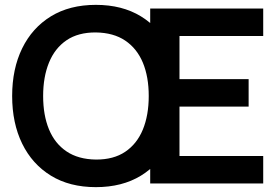

<svg xmlns="http://www.w3.org/2000/svg" viewBox="-20 -755 1153 790"><path d="M374.5 15Q266.5 15 189.5 -32.2Q112.5 -79.5 71.2 -164Q30 -248.5 30 -360Q30 -471.5 71.2 -556Q112.5 -640.5 189.5 -687.8Q266.5 -735 374.5 -735Q482.5 -735 559.8 -687.8Q637 -640.5 678.2 -556Q719.5 -471.5 719.5 -360Q719.5 -248.5 678.2 -164Q637 -79.5 559.8 -32.2Q482.5 15 374.5 15ZM374.5 -98.5Q447 -98 495.2 -130.5Q543.5 -163 567.8 -222Q592 -281 592 -360Q592 -439 567.8 -497.2Q543.5 -555.5 495.2 -588Q447 -620.5 374.5 -621.5Q302 -622 254 -589.5Q206 -557 181.8 -498Q157.5 -439 157.5 -360Q157.5 -281 181.5 -222.8Q205.5 -164.5 253.8 -132Q302 -99.5 374.5 -98.5ZM598 0V-720H1063V-607H718.5V-429.5H1003V-316.5H718.5V-113H1063V0Z"/></svg>

Font: Manrope ExtraLight
Style: Bold
Weight: 700
Version: Version 4.504